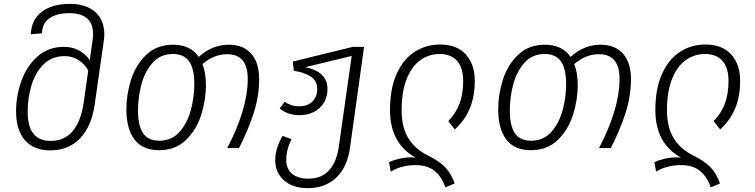

<svg xmlns="http://www.w3.org/2000/svg" viewBox="-20 -765 3900 992"><path d="M519 -587Q519 -570 516 -552L470 -230Q454 -113 394 -50.5Q334 12 240 12Q155 12 109 -40.5Q63 -93 63 -190Q63 -270 90.5 -347Q118 -424 174 -473.5Q230 -523 310 -523Q393 -523 444 -455L458 -555Q461 -573 461 -588Q461 -697 338 -697Q274 -697 236 -671Q198 -645 197 -593L139 -588Q143 -665 197 -705Q251 -745 341 -745Q424 -745 471.5 -703.5Q519 -662 519 -587ZM413 -239 436 -402Q390 -475 314 -475Q248 -475 205.5 -433Q163 -391 143 -325.5Q123 -260 123 -189Q123 -111 153 -74Q183 -37 242 -37Q313 -37 356 -88Q399 -139 413 -239Z M1319 -356Q1319 -269 1291 -181.5Q1263 -94 1215 0H1154Q1260 -203 1260 -357Q1260 -485 1154 -485Q1085 -485 1026 -434Q1044 -389 1044 -324Q1044 -250 1020 -173Q996 -96 941.5 -42.5Q887 11 802 11Q717 11 675 -44Q633 -99 633 -201Q633 -276 657 -352.5Q681 -429 735.5 -481.5Q790 -534 874 -534Q964 -534 1007 -471Q1076 -534 1162 -534Q1237 -534 1278 -487.5Q1319 -441 1319 -356ZM984 -330Q984 -409 957.5 -447.5Q931 -486 873 -486Q808 -486 767.5 -439.5Q727 -393 710 -326.5Q693 -260 693 -195Q693 -116 719 -77Q745 -38 803 -38Q868 -38 908.5 -84.5Q949 -131 966.5 -198Q984 -265 984 -330Z M1861 -523 1788 1Q1774 99 1717 153Q1660 207 1571 207H1570Q1492 207 1447 166.5Q1402 126 1402 63Q1402 31 1412.5 -2Q1423 -35 1440 -63L1486 -46Q1459 8 1459 62Q1459 108 1489 133Q1519 158 1575 158Q1641 158 1680.5 114.5Q1720 71 1731 -10L1797 -476L1558 -418Q1612 -407 1642 -379Q1672 -351 1672 -306Q1672 -245 1631.5 -207.5Q1591 -170 1526 -170Q1466 -170 1425 -205L1451 -239Q1468 -228 1485 -222Q1502 -216 1527 -216Q1570 -216 1594.5 -241Q1619 -266 1619 -305Q1619 -348 1584.5 -370Q1550 -392 1498 -399L1493 -447L1803 -523Z M2126 88Q2091 88 2057 97Q2023 106 1999 122L1990 73Q2013 62 2043.5 55Q2074 48 2105 48Q2120 48 2127 49Q1995 -24 1995 -196Q1995 -308 2030 -384.5Q2065 -461 2123.5 -498Q2182 -535 2254 -535Q2340 -535 2386.5 -484Q2433 -433 2433 -347Q2433 -267 2407.5 -205.5Q2382 -144 2330 -96L2296 -139Q2335 -179 2354 -229Q2373 -279 2373 -347Q2373 -415 2341.5 -450.5Q2310 -486 2252 -486Q2196 -486 2151.5 -454Q2107 -422 2081 -356.5Q2055 -291 2055 -195Q2055 -108 2090 -50.5Q2125 7 2196 41Q2248 67 2279 98Q2310 129 2329 183L2281 203Q2262 147 2225 117.5Q2188 88 2126 88Z M3240 -356Q3240 -269 3212 -181.5Q3184 -94 3136 0H3075Q3181 -203 3181 -357Q3181 -485 3075 -485Q3006 -485 2947 -434Q2965 -389 2965 -324Q2965 -250 2941 -173Q2917 -96 2862.5 -42.5Q2808 11 2723 11Q2638 11 2596 -44Q2554 -99 2554 -201Q2554 -276 2578 -352.5Q2602 -429 2656.5 -481.5Q2711 -534 2795 -534Q2885 -534 2928 -471Q2997 -534 3083 -534Q3158 -534 3199 -487.5Q3240 -441 3240 -356ZM2905 -330Q2905 -409 2878.5 -447.5Q2852 -486 2794 -486Q2729 -486 2688.5 -439.5Q2648 -393 2631 -326.5Q2614 -260 2614 -195Q2614 -116 2640 -77Q2666 -38 2724 -38Q2789 -38 2829.5 -84.5Q2870 -131 2887.5 -198Q2905 -265 2905 -330Z M3497 88Q3462 88 3428 97Q3394 106 3370 122L3361 73Q3384 62 3414.5 55Q3445 48 3476 48Q3491 48 3498 49Q3366 -24 3366 -196Q3366 -308 3401 -384.5Q3436 -461 3494.5 -498Q3553 -535 3625 -535Q3711 -535 3757.5 -484Q3804 -433 3804 -347Q3804 -267 3778.5 -205.5Q3753 -144 3701 -96L3667 -139Q3706 -179 3725 -229Q3744 -279 3744 -347Q3744 -415 3712.5 -450.5Q3681 -486 3623 -486Q3567 -486 3522.5 -454Q3478 -422 3452 -356.5Q3426 -291 3426 -195Q3426 -108 3461 -50.5Q3496 7 3567 41Q3619 67 3650 98Q3681 129 3700 183L3652 203Q3633 147 3596 117.5Q3559 88 3497 88Z"/></svg>

Font: FiraGO Light
Style: Italic
Weight: 300
Italic angle: -8°
Designer: bBox Type GmbH
Foundry: bBox Type GmbH
Version: Version 1.001